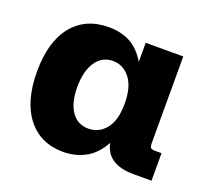

<svg xmlns="http://www.w3.org/2000/svg" viewBox="-100 -664 868 800"><g transform="rotate(20 333.5 -264.0)"><path d="M252.4 13.2Q151.4 13.2 93.8 -59.8Q36.1 -132.8 36.1 -265.1Q36.1 -396.5 94 -468.5Q151.9 -540.5 255.4 -540.5Q310.5 -540.5 351.3 -518.3Q392.1 -496.1 420.9 -446.8V-531.7H587.4V-149.4Q587.4 -132.8 591.8 -127.4Q596.2 -122.1 611.8 -122.1H640.1V0H560.1Q442.9 0 424.3 -88.9Q393.6 -33.7 349.4 -10.3Q305.2 13.2 252.4 13.2ZM317.9 -113.8Q364.7 -113.8 395 -151.4Q425.3 -189 425.3 -263.2Q425.3 -337.4 395 -375.7Q364.7 -414.1 319.3 -414.1Q271.5 -414.1 243.7 -373.3Q215.8 -332.5 215.8 -261.2Q215.8 -192.4 242.7 -153.1Q269.5 -113.8 317.9 -113.8Z"/></g></svg>

Font: Schibsted Grotesk ExtraBold
Style: Regular
Weight: 800
Designer: Bakken & Baeck AS, Henrik Kongsvoll
Foundry: Schibsted ASA
Version: Version 1.100; ttfautohint (v1.8.4.7-5d5b);gftools[0.9.25]